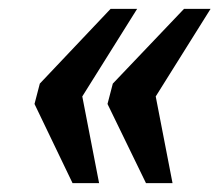

<svg xmlns="http://www.w3.org/2000/svg" viewBox="-20 -487 496 434"><path d="M310 -73 223 -252 235 -298 396 -467H456L332 -269L370 -73ZM144 -73 58 -252 70 -298 230 -467H290L166 -269L204 -73Z"/></svg>

Font: Noto Serif ExtraCondensed
Style: Bold Italic
Weight: 700
Width: 2
Italic angle: -12°
Designer: Monotype Design Team
Foundry: Monotype Imaging Inc.
Version: Version 2.013; ttfautohint (v1.8.4.7-5d5b)